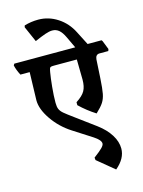

<svg xmlns="http://www.w3.org/2000/svg" viewBox="-169 -891 882 1184"><g transform="rotate(-15 272.0 -298.5)"><path d="M563 -508H507Q482 -508 479 -478L472 -358Q468 -292 462 -261.5Q456 -231 442 -209Q428 -187 394 -155Q340 -189 292 -235V-254Q334 -281 349 -308Q364 -335 364 -379L362 -508H219Q204 -508 197.5 -506.5Q191 -505 188.5 -498.5Q186 -492 183 -475Q177 -441 171.5 -385Q166 -329 166 -284Q166 -258 172.5 -243Q179 -228 196 -213.5Q213 -199 257 -167L379 -77Q430 -39 457.5 5Q485 49 485 93Q485 156 421 210L313 121L311 105Q351 75 366 59.5Q381 44 381 33Q381 11 338 -17L218 -94Q148 -139 102 -206Q56 -273 56 -329L61 -508H2Q-16 -542 -23 -573L-17 -583H372L337 -657Q322 -689 304 -704.5Q286 -720 261 -720Q243 -720 216.5 -711Q190 -702 147 -683L103 -783L106 -794Q149 -807 195 -807Q261 -807 318 -770Q375 -733 407 -669L451 -583H540L545 -576L567 -520Z"/></g></svg>

Font: Sahitya
Style: Bold
Weight: 700
Designer: Juan Pablo del Peral
Foundry: Juan Pablo del Peral (http://www.huertatipografica.com)
Version: Version 1.001;PS 001.000;hotconv 1.0.70;makeotf.lib2.5.58329